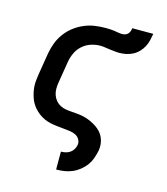

<svg xmlns="http://www.w3.org/2000/svg" viewBox="-115 -660 829 954"><g transform="rotate(15 300.0 -183.0)"><path d="M263 205V113H264Q276 113 288 110Q300 107 310 100Q320 93 326.5 82Q333 71 335 59Q337 44 329.5 31Q322 18 308.5 11.5Q295 5 280 3Q265 1 250 -0.5Q235 -2 220 -3.5Q205 -5 190 -7.5Q175 -10 161 -14.5Q147 -19 134.5 -26Q122 -33 111 -42Q100 -51 90.5 -62Q81 -73 74 -85.5Q67 -98 62.5 -112Q58 -126 55 -141Q52 -156 51.5 -171Q51 -186 53 -201.5Q55 -217 57 -232L75 -342Q80 -370 90 -396.5Q100 -423 117.5 -447Q135 -471 158.5 -489Q182 -507 209 -518.5Q236 -530 263.5 -534Q291 -538 319 -538Q330 -538 341 -537.5Q352 -537 363 -535.5Q374 -534 384.5 -532Q395 -530 406 -530Q413 -530 421 -532.5Q429 -535 435 -541.5Q441 -548 443.5 -555.5Q446 -563 447 -571H555Q552 -554 548 -536.5Q544 -519 535.5 -503Q527 -487 514 -473.5Q501 -460 484.5 -451.5Q468 -443 450.5 -439.5Q433 -436 416 -436Q403 -436 390.5 -437.5Q378 -439 365.5 -440.5Q353 -442 340.5 -444Q328 -446 316 -446Q292 -446 268 -438Q244 -430 225 -413Q206 -396 195.5 -373.5Q185 -351 181 -327L163 -217Q160 -200 160 -183.5Q160 -167 165 -152Q170 -137 180 -125Q190 -113 204 -105.5Q218 -98 234 -95.5Q250 -93 267 -92Q284 -91 301 -89Q318 -87 334 -82.5Q350 -78 365 -71Q380 -64 393.5 -55Q407 -46 418 -34Q429 -22 435.5 -7Q442 8 444 25Q446 42 443 59Q439 79 432 99Q425 119 412.5 136.5Q400 154 382.5 168Q365 182 345 190.5Q325 199 304.5 202Q284 205 264 205Z"/></g></svg>

Font: Iosevka Curly SmBdExObl
Style: Regular
Weight: 600
Width: 7
Italic angle: -9°
Monospace: yes
Designer: Belleve Invis
Foundry: Belleve Invis
Version: Version 11.1.0; ttfautohint (v1.8.3)